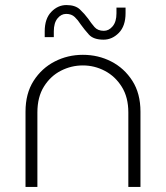

<svg xmlns="http://www.w3.org/2000/svg" viewBox="-20 -740 657 760"><path d="M81 0V-298Q81 -370 113 -420Q145 -470 196.5 -496.5Q248 -523 308 -523Q369 -523 420.5 -496.5Q472 -470 504 -420Q536 -370 536 -298V0H488V-295Q488 -355 462 -396.5Q436 -438 395 -459.5Q354 -481 308 -481Q262 -481 221 -460Q180 -439 154 -397.5Q128 -356 128 -295V0ZM390 -583Q350 -583 332 -603Q314 -623 299 -644Q289 -660 276 -672.5Q263 -685 242 -685Q222 -685 207.5 -667Q193 -649 193 -616V-593H157V-616Q157 -666 183 -693Q209 -720 243 -720Q278 -720 296.5 -702.5Q315 -685 329 -666Q341 -648 354 -633Q367 -618 391 -618Q411 -618 426 -636Q441 -654 441 -687V-710H477V-688Q477 -637 450.5 -610Q424 -583 390 -583Z"/></svg>

Font: MuseoModerno ExtraLight
Style: Regular
Weight: 200
Designer: Pablo Cosgaya, Héctor Gatti, Marcela Romero, and the Authors of The MuseoModerno Project.
Foundry: Omnibus-Type Team
Version: Version 1.001